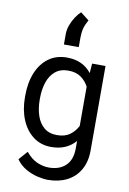

<svg xmlns="http://www.w3.org/2000/svg" viewBox="-108 -886 779 1158"><g transform="rotate(10 281.0 -307.0)"><path d="M47.4 -258.3V-268.6Q47.4 -349.1 72.8 -409.9Q98.1 -470.7 144.8 -504.4Q191.4 -538.1 255.9 -538.1Q306.2 -538.1 343.5 -520.5Q380.9 -502.9 406.7 -469.7L411.1 -528.3H493.2V-11.2Q493.2 58.6 464.8 107.9Q436.5 157.2 386 182.9Q335.4 208.5 269.5 208.5Q242.2 208.5 205.3 200Q168.5 191.4 133.1 171.1Q97.7 150.9 73.7 116.7L121.1 63Q154.3 103 190.7 118.7Q227.1 134.3 262.7 134.3Q326.7 134.3 364.7 98.4Q402.8 62.5 402.8 -6.8V-53.2Q377 -22.9 340.1 -6.6Q303.2 9.8 254.9 9.8Q191.4 9.8 144.8 -25.1Q98.1 -60.1 72.8 -120.6Q47.4 -181.2 47.4 -258.3ZM137.7 -268.6V-258.3Q137.7 -206.1 152.1 -162.4Q166.5 -118.7 197.3 -92.8Q228 -66.9 276.9 -66.9Q325.2 -66.9 355.2 -88.9Q385.3 -110.8 402.8 -145V-385.7Q385.7 -418.5 355.5 -440.2Q325.2 -461.9 277.8 -461.9Q228.5 -461.9 197.5 -435.5Q166.5 -409.2 152.1 -365.2Q137.7 -321.3 137.7 -268.6ZM223.6 -612.3V-675.3Q223.6 -704.1 234.4 -732.7Q245.1 -761.2 261 -784.7Q276.9 -808.1 292 -821.8L344.2 -781.2Q327.6 -752 321 -726.6Q314.5 -701.2 314.5 -670.9V-612.3Z"/></g></svg>

Font: Vazirmatn FD
Style: Regular
Weight: 400
Designer: Saber Rastikerdar
Foundry: Saber Rastikerdar
Version: Version 33.001